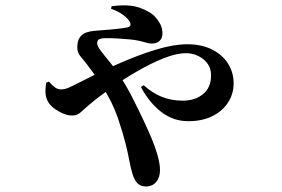

<svg xmlns="http://www.w3.org/2000/svg" viewBox="-20 -615 1040 708"><path d="M389.5 -582.5 391.4 -591.9Q455.1 -600.8 495.5 -586.3Q535.9 -571.8 553.3 -551.4Q566.5 -536.2 572.8 -522Q579 -507.8 579 -491.6Q579 -473.7 568.2 -464.1Q557.4 -454.4 540.8 -454.4Q528.9 -454.4 513.4 -459.2Q497.9 -463.9 487.8 -465.6Q476.4 -468.1 456.6 -469.9Q436.8 -471.7 414.1 -473.1Q391.3 -474.4 369.3 -474.3Q356.4 -474.5 347.4 -471.2Q338.3 -468 338.3 -454.5Q338.3 -445.5 351.5 -428Q364.7 -410.5 382.8 -388.7Q401 -366.8 415.6 -344.7Q442.2 -305.4 465.8 -259.6Q489.4 -213.7 508.6 -172.6Q527.8 -131.5 539.2 -104.2Q551.6 -75.3 560.8 -43.1Q570 -10.8 570 12.6Q570 39.2 556 55.9Q541.9 72.6 518.3 72.6Q498.6 72.6 487.1 61.1Q475.6 49.6 468.5 26.1Q461.8 4.2 456.4 -25Q451 -54.1 442.6 -87.4Q433.2 -124.9 414.5 -180.4Q395.8 -235.8 357.4 -296.3Q342.3 -320.9 328.4 -340.2Q314.6 -359.5 302.9 -374.6Q288.5 -393.5 276.4 -407.5Q264.2 -421.6 265.1 -442.9Q265.5 -465.6 275 -478.1Q284.6 -490.6 298.9 -495.4Q313.2 -500.2 328.1 -501.3Q342.9 -502.4 353.8 -503.4Q383.6 -505.4 410.7 -508.4Q437.7 -511.4 449.6 -513.9Q465.6 -517.1 459.8 -531.9Q455 -543.7 436 -558.5Q417 -573.2 389.5 -582.5ZM160.4 -314.2Q170.9 -302 181.6 -293.6Q192.4 -285.3 205.4 -285.3Q220.3 -285.3 240.5 -294.9Q260.6 -304.6 280.4 -314.6Q348.2 -349.7 418.8 -380.8Q489.4 -412 554.8 -431.9Q620.2 -451.8 670.4 -451.8Q724.1 -451.8 762.5 -432.2Q800.9 -412.5 821.2 -380Q841.5 -347.5 841.5 -307.6Q841.5 -268.8 821 -237Q800.4 -205.3 763.1 -186.7Q725.8 -168.1 674 -168.1Q619.2 -168.1 575.1 -201.9Q531.1 -235.7 499.6 -294L509.7 -300.9Q542.1 -271.5 577.5 -257.6Q612.8 -243.8 653.6 -243.8Q699.2 -243.8 728.8 -268Q758.3 -292.1 758.3 -337Q758.3 -373.6 730.3 -396.2Q702.4 -418.8 665.6 -418.8Q630 -418.8 583.1 -400Q536.2 -381.3 485.9 -352.2Q435.6 -323.2 389.4 -290.4Q343.2 -257.7 309.1 -228.7Q291.1 -213.6 278 -201.3Q264.9 -188.9 245.9 -188.9Q224.6 -188.9 198.5 -203.3Q172.4 -217.7 161 -233.7Q151.6 -247.5 148.7 -263.6Q145.9 -279.6 150.2 -309.9Z"/></svg>

Font: Noto Serif KR
Style: Regular
Weight: 200
Designer: Ryoko NISHIZUKA 西塚涼子 (kana & ideographs); Frank Grießhammer (Latin, Greek & Cyrillic); Wenlong ZHANG 张文龙 (bopomofo); San
Foundry: Adobe
Version: Version 2.001;hotconv 1.1.0;makeotfexe 2.6.0